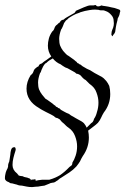

<svg xmlns="http://www.w3.org/2000/svg" viewBox="-23 -610 523 782"><path d="M108 152Q102 152 96.5 151.5Q91 151 86 150Q81 149 76 148Q71 147 66 146Q57 146 51 144Q49 143 46 142Q43 141 38 140Q35 139 27 137Q19 137 16 134Q14 132 8 130Q3 128 0 124Q-3 121 -3 116Q-3 111 -2.5 107Q-2 103 -1 99Q0 92 4 83Q9 75 10 68V62Q10 60 12 54Q15 50 16 40Q17 35 17.5 30Q18 25 19 20Q19 15 20 10Q21 5 22 1Q25 -9 32 -10Q38 -12 40 -7Q42 -1 40 4Q35 19 31.5 33.5Q28 48 28 62Q28 82 46 96Q47 97 48 98Q49 99 50 101Q52 101 52 104Q58 107 63 107Q70 107 74 110Q75 111 77 111Q79 111 81 112Q83 113 86 113Q89 113 91 115Q93 115 95.5 116Q98 117 99 118Q104 121 102 124H104V122Q106 122 108.5 121.5Q111 121 115 121Q124 118 122 126H124Q124 126 133 124Q137 123 141 123Q145 123 149 122H178Q192 118 203 113Q214 108 222 103Q241 90 260 70Q266 66 268 64Q272 60 272 52Q279 42 285 24Q291 6 291 -14Q291 -34 283 -55Q275 -77 256 -90Q250 -94 246 -98L238 -106Q229 -112 220 -124L211 -129Q209 -129 206.5 -130Q204 -131 202 -132Q196 -138 193 -139Q190 -140 184 -144L164 -154Q157 -158 150 -161.5Q143 -165 136 -170Q85 -199 85 -249Q85 -277 102 -304Q110 -309 113 -318Q116 -328 122 -332Q125 -335 128 -337Q133 -340 134 -340Q134 -341 136 -345Q140 -350 148 -352Q150 -354 153 -356.5Q156 -359 159 -361Q163 -363 166 -365.5Q169 -368 172 -370Q178 -374 186 -380Q172 -400 172 -424Q172 -438 176 -453Q180 -468 190 -482Q196 -486 199 -496Q202 -505 210 -510L215 -515Q218 -518 220 -518Q221 -519 223 -523Q227 -529 236 -530Q241 -535 248 -539L278 -556Q281 -557 284 -562L286 -566L318 -580Q337 -588 344 -588H358Q366 -591 369 -588Q369 -584 378 -584Q383 -584 390 -588Q395 -586 406 -585Q412 -584 418 -583Q424 -582 431 -580Q438 -579 443.5 -577.5Q449 -576 454 -574Q465 -571 466 -568Q468 -563 465 -558Q465 -555 464 -552Q463 -549 462 -546Q461 -543 459.5 -540.5Q458 -538 457 -536Q455 -531 456 -530Q453 -520 451.5 -512.5Q450 -505 449 -500L446 -480Q444 -474 440 -470Q436 -466 436 -462Q429 -467 431 -473Q431 -481 434 -488Q443 -506 440 -524Q440 -538 431 -548Q421 -560 410 -564L402 -567Q400 -568 394 -568H387Q384 -568 378 -570Q374 -570 371 -570.5Q368 -571 364 -571Q359 -571 353.5 -570.5Q348 -570 342 -569Q322 -566 304 -560L300 -558Q286 -554 274 -547Q269 -544 263 -540.5Q257 -537 252 -532Q252 -531 251 -530H250Q244 -526 243 -523Q242 -521 240.5 -519.5Q239 -518 238 -516L233 -503Q231 -499 229.5 -495.5Q228 -492 226 -490Q222 -479 220 -469.5Q218 -460 218 -452Q218 -435 222 -424Q227 -412 234 -403Q238 -398 242 -394Q246 -390 250 -386Q256 -383 268 -374Q280 -366 286 -360Q288 -359 289 -358Q290 -357 291 -355Q293 -352 296 -352Q298 -351 299 -350Q300 -349 301 -348Q304 -348 306 -346Q312 -340 324 -334Q330 -330 335 -328Q340 -326 344 -324Q353 -318 362.5 -312.5Q372 -307 382 -302Q393 -297 399.5 -291Q406 -285 410 -280Q417 -271 422 -260Q426 -245 426 -227Q426 -185 400 -152Q397 -147 394 -141.5Q391 -136 389 -131Q387 -126 383.5 -120.5Q380 -115 376 -110Q368 -102 357 -94L336 -78Q339 -63 339 -50Q339 -9 314 26Q311 31 308 36.5Q305 42 303 47Q297 57 288 68Q275 82 260 92L226 114Q220 117 216 121Q212 125 206 128Q199 134 191 134Q187 135 184 135.5Q181 136 178 138L158 146Q150 147 143.5 148Q137 149 132 150Q128 150 122 150.5Q116 151 108 152ZM330 -90 348 -108Q354 -112 355 -114Q359 -120 360 -126Q368 -137 372 -154Q378 -172 378 -192Q378 -212 370 -233Q363 -254 342 -268L326 -284Q317 -288 306 -302Q298 -309 288 -310Q282 -316 279 -317Q276 -318 270 -322L252 -332Q242 -335 237 -339Q233 -341 230 -343.5Q227 -346 224 -348Q206 -355 192 -372L178 -364Q175 -362 172 -359.5Q169 -357 166 -354Q164 -352 162 -352Q159 -349 156.5 -345.5Q154 -342 152 -338Q151 -336 149.5 -332.5Q148 -329 146 -325Q145 -321 143.5 -317.5Q142 -314 140 -312Q136 -301 134 -291.5Q132 -282 132 -274Q132 -257 136 -246Q141 -234 148 -225Q156 -215 162 -208Q168 -205 180 -196Q192 -188 198 -182Q202 -181 204 -177Q206 -174 210 -174Q211 -173 212 -172Q213 -171 214 -170Q216 -170 220 -168Q224 -162 237 -156Q247 -150 258 -146Q266 -139 275 -135Q280 -132 285 -129Q290 -126 294 -124Q302 -120 308.5 -116Q315 -112 319 -108Q327 -98 330 -90Z"/></svg>

Font: Estonia
Style: Regular
Weight: 400
Designer: Robert E. Leuschke
Foundry: Robert E. Leuschke
Version: Version 1.014; ttfautohint (v1.8.3)